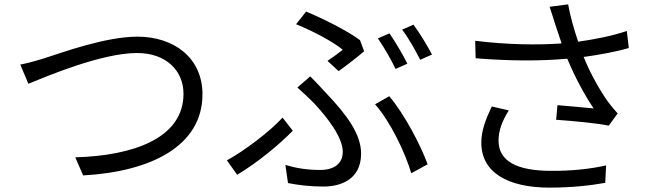

<svg xmlns="http://www.w3.org/2000/svg" viewBox="-20 -818 3040 880"><path d="M73 -522 110 -434C189 -466 444 -575 608 -575C743 -575 821 -493 821 -388C821 -183 587 -104 325 -97L361 -14C669 -31 908 -147 908 -386C908 -554 776 -650 610 -650C464 -650 268 -578 183 -551C145 -539 109 -529 73 -522Z M1481 -539 1532 -492C1569 -518 1626 -563 1649 -583L1630 -634C1571 -678 1460 -733 1383 -765L1337 -707C1414 -676 1508 -626 1551 -590C1536 -578 1508 -557 1481 -539ZM1288 -62 1300 21C1345 30 1399 37 1463 37C1535 37 1635 9 1635 -114C1635 -204 1569 -292 1475 -391C1452 -416 1427 -443 1402 -468L1343 -417C1370 -393 1401 -364 1423 -341C1479 -280 1551 -190 1551 -122C1551 -58 1496 -39 1450 -39C1387 -39 1339 -47 1288 -62ZM1865 -24 1940 -65C1908 -153 1833 -296 1764 -377L1699 -340C1768 -263 1837 -119 1865 -24ZM1322 -219 1275 -279C1219 -217 1102 -128 1020 -83L1067 -17C1164 -75 1264 -159 1322 -219ZM1765 -665 1712 -642C1739 -603 1774 -543 1793 -502L1847 -526C1827 -567 1791 -628 1765 -665ZM1875 -705 1823 -682C1852 -645 1884 -587 1906 -544L1960 -568C1941 -605 1903 -668 1875 -705Z M2312 -312 2234 -330C2206 -271 2186 -219 2186 -164C2186 -28 2306 41 2496 42C2607 42 2692 31 2754 20L2758 -60C2688 -44 2602 -34 2500 -35C2352 -36 2265 -78 2265 -173C2265 -221 2282 -264 2312 -312ZM2158 -631 2160 -551C2317 -538 2461 -538 2580 -549C2614 -466 2662 -378 2701 -321C2665 -325 2591 -331 2535 -336L2529 -269C2601 -264 2722 -253 2770 -242L2811 -298C2796 -315 2781 -332 2767 -351C2730 -403 2686 -480 2655 -557C2722 -566 2801 -580 2862 -598L2853 -676C2785 -653 2702 -637 2630 -627C2610 -685 2592 -751 2584 -798L2499 -787C2508 -761 2517 -730 2524 -709L2554 -619C2444 -611 2305 -613 2158 -631Z"/></svg>

Font: Noto Sans CJK JP
Style: Regular
Weight: 400
Designer: Ryoko NISHIZUKA 西塚涼子 (kana, bopomofo & ideographs); Paul D. Hunt (Latin, Greek & Cyrillic); Sandoll Communications 산돌커뮤니
Foundry: Adobe
Version: Version 2.004;hotconv 1.0.118;makeotfexe 2.5.65603